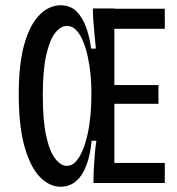

<svg xmlns="http://www.w3.org/2000/svg" viewBox="-20 -693 672 727"><path d="M209 14Q167 14 131 -23Q95 -60 73 -137.5Q51 -215 51 -336Q51 -455 73 -529Q95 -603 131 -638Q167 -673 209 -673Q246 -673 269 -650.5Q292 -628 305.5 -591Q319 -554 325 -509H343Q340 -542 337.5 -567.5Q335 -593 333.5 -613.5Q332 -634 332 -651V-661H413V0H334V-9Q334 -33 335.5 -58.5Q337 -84 339 -109.5Q341 -135 345 -160H327Q322 -107 307.5 -68Q293 -29 268.5 -7.5Q244 14 209 14ZM358 0V-76H604V0ZM233 -65Q252 -65 266.5 -80.5Q281 -96 292.5 -123Q304 -150 311.5 -184Q319 -218 322.5 -256Q326 -294 326 -332V-351Q326 -381 322.5 -414.5Q319 -448 312 -480Q305 -512 294 -538Q283 -564 268 -579.5Q253 -595 234 -595Q210 -595 189 -568.5Q168 -542 155 -484Q142 -426 142 -332Q142 -234 155.5 -175.5Q169 -117 190 -91Q211 -65 233 -65ZM358 -300V-371H580V-300ZM358 -584V-660H604V-584Z"/></svg>

Font: Bricolage Grotesque Condensed
Style: Regular
Weight: 400
Width: 3
Designer: Mathieu Triay
Foundry: Atelier Triay
Version: Version 1.000;gftools[0.9.30]